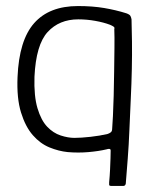

<svg xmlns="http://www.w3.org/2000/svg" viewBox="-20 -500 514 635"><path d="M204 3Q174 0 143.5 -12.5Q113 -25 88.5 -53Q64 -81 49.5 -128Q35 -175 38 -245Q43 -367 93 -423.5Q143 -480 238 -480Q286 -480 324.5 -473.5Q363 -467 398 -456Q409 -452 411.5 -447Q414 -442 415 -436Q416 -404 416.5 -362Q417 -320 416 -272Q415 -224 412.5 -172.5Q410 -121 408 -71Q406 -21 402.5 24.5Q399 70 396 107Q396 109 394 112Q392 115 388 115H349Q341 115 341 111Q341 107 341 103Q343 82 344 61Q345 40 345.5 23Q346 6 346 -2Q346 -7 342 -7.5Q338 -8 332 -6Q307 0 273 3Q239 6 204 3ZM94 -246Q92 -182 104 -142Q116 -102 136 -81Q156 -60 180.5 -52Q205 -44 226 -44Q248 -44 279.5 -47.5Q311 -51 336 -57Q342 -59 346.5 -62.5Q351 -66 351 -75Q352 -87 353.5 -116Q355 -145 356 -183.5Q357 -222 357.5 -263Q358 -304 358.5 -341Q359 -378 358 -404Q360 -409 355.5 -412Q351 -415 344 -418Q323 -426 295 -431Q267 -436 239 -436Q176 -436 137.5 -394Q99 -352 94 -246Z"/></svg>

Font: Glory Thin Light
Style: Regular
Weight: 300
Version: Version 1.011